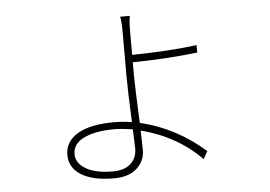

<svg xmlns="http://www.w3.org/2000/svg" viewBox="-48 -670 1096 778"><g transform="rotate(-5 500.0 -281.0)"><path d="M481.4 -69.3Q481.4 -79.1 480 -106.4Q478.5 -133.8 478.5 -147.5Q432.6 -154.3 402.3 -154.3Q327.1 -154.3 280.8 -132.3Q234.4 -110.4 234.4 -67.4Q234.4 -31.2 273.4 -7.8Q312.5 15.6 383.8 15.6Q430.7 15.6 456.1 -7.8Q481.4 -31.2 481.4 -69.3ZM502 -418V-365.2Q502 -326.2 508.8 -170.9Q654.3 -136.7 771.5 -33.2L753.9 -2Q655.3 -102.5 509.8 -139.6Q511.7 -77.1 511.7 -60.5Q511.7 -16.6 479 13.7Q446.3 43.9 385.7 43.9Q299.8 43.9 252.4 14.6Q205.1 -14.6 205.1 -67.4Q205.1 -121.1 256.3 -151.9Q307.6 -182.6 403.3 -182.6Q441.4 -182.6 477.5 -176.8Q471.7 -305.7 471.7 -365.2V-542Q471.7 -591.8 466.8 -606.4H506.8Q502 -589.8 502 -542V-448.2Q653.3 -450.2 765.6 -464.8V-434.6Q643.6 -419.9 502 -418Z"/></g></svg>

Font: GenEi Gothic M ExtraLight
Style: Regular
Weight: 200
Designer: o_tamon (Modified); [Source Han Sans]
Ryoko NISHIZUKA  (kana & ideographs); Paul D. Hunt (Latin, Greek & Cyrillic); Wenl
Version: Version 1.1a;Original Version 1.004